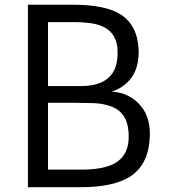

<svg xmlns="http://www.w3.org/2000/svg" viewBox="-20 -779 707 799"><path d="M96.2 -759.3H284.2Q417 -759.3 480.5 -719.7Q554.2 -673.8 557.1 -566.4Q558.6 -467.3 490.2 -419.9Q469.2 -405.3 444.8 -397.5Q507.3 -395 552.7 -352.5Q606.4 -301.8 603.5 -214.4Q600.6 -100.6 528.3 -48.8Q456.1 2 304.7 0H96.2ZM306.6 -420.9Q474.6 -416.5 469.2 -566.4Q467.8 -664.1 363.3 -681.6Q328.6 -687 284.2 -687H179.7V-420.9ZM304.7 -73.2Q405.8 -71.3 456.1 -98.6Q513.7 -130.4 515.6 -204.6Q518.1 -303.7 450.2 -333Q413.1 -348.6 368.4 -349.9Q323.7 -351.1 294.9 -351.1H179.7V-73.2Z"/></svg>

Font: Duru Sans
Style: Regular
Weight: 400
Designer: Onur Yazõcõgil
Foundry: Onur Yazõcõgil
Version: Version 1.001